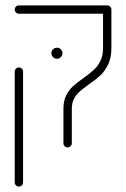

<svg xmlns="http://www.w3.org/2000/svg" viewBox="-20 -538 464 706"><path d="M213.3 -11.1V-138.9Q213.3 -166.7 223.1 -186.7Q233 -206.7 247.4 -220Q261.9 -233.3 286.3 -250.4Q310.4 -267.8 324.8 -280.9Q339.3 -294.1 349.1 -313.9Q358.9 -333.7 358.9 -361.5V-503Q358.9 -509.3 363.3 -513.7Q367.8 -518.1 374.1 -518.1Q380.4 -518.1 385 -513.7Q389.6 -509.3 389.6 -503V-361.5Q389.6 -326.3 378 -301.7Q366.3 -277 350 -261.7Q333.7 -246.3 307 -227.8Q285.2 -212.2 273 -201.5Q260.7 -190.7 252.4 -175.2Q244.1 -159.6 244.1 -138.9V-11.1Q244.1 -4.8 239.4 -0.4Q234.8 4.1 228.5 4.1Q222.2 4.1 217.8 -0.4Q213.3 -4.8 213.3 -11.1ZM34.1 132.6V-274.4Q34.1 -280.7 38.7 -285.4Q43.3 -290 49.6 -290Q55.9 -290 60.4 -285.4Q64.8 -280.7 64.8 -274.4V132.6Q64.8 138.9 60.4 143.5Q55.9 148.1 49.6 148.1Q43.3 148.1 38.7 143.5Q34.1 138.9 34.1 132.6ZM34.1 -503Q34.1 -509.3 38.7 -513.7Q43.3 -518.1 49.6 -518.1H373Q379.3 -518.1 383.7 -513.7Q388.1 -509.3 388.1 -503Q388.1 -496.7 383.7 -492Q379.3 -487.4 373 -487.4H49.6Q43.3 -487.4 38.7 -492Q34.1 -496.7 34.1 -503ZM168.9 -342.6Q168.9 -350.7 175 -356.7Q181.1 -362.6 189.6 -362.6Q197.8 -362.6 203.7 -356.7Q209.6 -350.7 209.6 -342.6Q209.6 -334.1 203.7 -328Q197.8 -321.9 189.6 -321.9Q181.1 -321.9 175 -328Q168.9 -334.1 168.9 -342.6Z"/></svg>

Font: 26F Galaxy Hebrew Ultra Light
Style: Regular
Weight: 200
Designer: C₂₉H₂₅N₃O₅
Version: Version 1.000